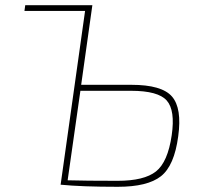

<svg xmlns="http://www.w3.org/2000/svg" viewBox="-20 -710 775 738"><path d="M292 -384H485Q602 -384 641 -339Q680 -294 665 -186Q650 -73 598.5 -32.5Q547 8 433 8Q294 8 214 0H213L307 -668H74L77 -690H335ZM289 -361 240 -17Q308 -15 432 -15Q534 -15 579.5 -51Q625 -87 640 -190Q654 -286 621 -323.5Q588 -361 484 -361Z"/></svg>

Font: Exo 2.0 Thin
Style: Italic
Weight: 250
Italic angle: -8°
Designer: Natanael Gama
Version: Version 1.001;PS 001.001;hotconv 1.0.70;makeotf.lib2.5.58329